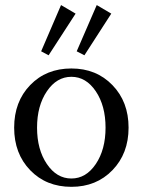

<svg xmlns="http://www.w3.org/2000/svg" viewBox="-20 -722 560 754"><path d="M141.6 -520.5 219.7 -702.1 276.9 -668.5 170.9 -504.9ZM281.2 -520.5 359.9 -702.1 417 -668.5 311.5 -504.9ZM260.3 11.7Q161.6 11.7 98.6 -53.5Q35.6 -118.7 35.6 -220.7Q35.6 -322.8 98.6 -387.9Q161.6 -453.1 260.3 -453.1Q358.4 -453.1 421.6 -387.7Q484.9 -322.3 484.9 -220.7Q484.9 -119.1 421.6 -53.7Q358.4 11.7 260.3 11.7ZM164.1 -77.9Q202.6 -21 260.3 -21Q317.9 -21 356.2 -77.9Q394.5 -134.8 394.5 -220.7Q394.5 -306.6 356.2 -363.5Q317.9 -420.4 260.3 -420.4Q202.6 -420.4 164.1 -363.5Q125.5 -306.6 125.5 -220.7Q125.5 -134.8 164.1 -77.9Z"/></svg>

Font: Elstob 10pt
Style: Regular
Weight: 400
Designer: Peter S. Baker
Version: Version 1.015